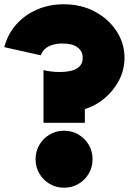

<svg xmlns="http://www.w3.org/2000/svg" viewBox="-28 -860 617 896"><path d="M175 -287H368V-351Q416 -365 458.2 -399.8Q500.5 -434.5 526.8 -484Q553 -533.5 553 -590.5Q553 -657 516.5 -713.8Q480 -770.5 416 -805.2Q352 -840 269 -840Q201.5 -840 144.5 -815.2Q87.5 -790.5 47.8 -745.8Q8 -701 -8 -640L162 -602Q173.5 -631 199.8 -644Q226 -657 263 -657Q310.5 -657 334.2 -638.8Q358 -620.5 358 -590Q358 -524 250 -524Q227.5 -524 207 -526.8Q186.5 -529.5 175 -533ZM271 16Q308 16 338.2 -1.8Q368.5 -19.5 386.2 -49.8Q404 -80 404 -117Q404 -154 386.2 -184.2Q368.5 -214.5 338.2 -232.2Q308 -250 271 -250Q234 -250 203.8 -232.2Q173.5 -214.5 155.8 -184.2Q138 -154 138 -117Q138 -80 155.8 -49.8Q173.5 -19.5 203.8 -1.8Q234 16 271 16Z"/></svg>

Font: Spartan Black
Style: Regular
Weight: 900
Designer: Matt Bailey, Mirko Velimirovic
Foundry: Matt Bailey
Version: Version 1.003; ttfautohint (v1.8.3)